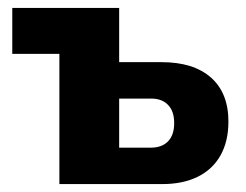

<svg xmlns="http://www.w3.org/2000/svg" viewBox="-20 -465 621 485"><path d="M130 0V-329H11V-445H281V-308H388Q469 -308 513 -269Q557 -230 557 -158Q557 -108 537 -72.5Q517 -37 479.5 -18.5Q442 0 390 0ZM281 -92H361Q389 -92 404.5 -108Q420 -124 420 -154Q420 -184 404.5 -200Q389 -216 362 -216H281Z"/></svg>

Font: Nunito Sans 12pt ExtraLight
Style: Weight 830 Width 84 Optical size 12.0 YTLC 445
Weight: 830
Width: 4
Designer: Vernon Adams
Foundry: Vernon Adams
Version: Version 3.101;gftools[0.9.27]